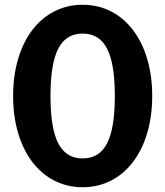

<svg xmlns="http://www.w3.org/2000/svg" viewBox="-20 -774 694 806"><path d="M327 12C501 12 619 -143 619 -371C619 -599 501 -754 327 -754C153 -754 35 -599 35 -371C35 -143 153 12 327 12ZM327 -109C234 -109 192 -190 192 -371C192 -552 234 -633 327 -633C420 -633 462 -552 462 -371C462 -190 420 -109 327 -109Z"/></svg>

Font: Cheyenne Sans
Style: Bold
Weight: 700
Designer: The Public Sans project authors (U.S. Web Design System), Libre Franklin designed by Pablo Impallari and Rodrigo Fuenzal
Foundry: The Cheyenne Sans Project Authors
Version: Version 2.007